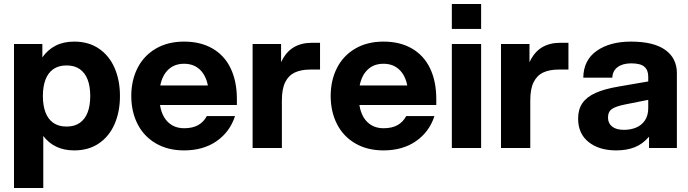

<svg xmlns="http://www.w3.org/2000/svg" viewBox="-20 -740 3442 960"><path d="M579.8 -260Q579.8 -181.6 553.1 -120.1Q526.4 -58.6 474.9 -23.3Q423.4 12 351 12Q300 12 261.3 -6.6Q222.6 -25.2 196.4 -60.2V200H50V-520H191.8V-453.2Q218.4 -491.2 257.9 -511.6Q297.4 -532 351 -532Q423.4 -532 474.9 -496.7Q526.4 -461.4 553.1 -399.9Q579.8 -338.4 579.8 -260ZM194.4 -260Q194.4 -212.8 207.2 -178.7Q220 -144.6 246.3 -125.9Q272.6 -107.2 312.8 -107.2Q353 -107.2 379.3 -125.9Q405.6 -144.6 418.4 -178.7Q431.2 -212.8 431.2 -260Q431.2 -307.2 418.4 -341.3Q405.6 -375.4 379.3 -394.1Q353 -412.8 312.8 -412.8Q272.6 -412.8 246.3 -394.1Q220 -375.4 207.2 -341.3Q194.4 -307.2 194.4 -260Z M636.4 -260Q636.4 -338 667.6 -399.7Q698.8 -461.4 758.8 -496.7Q818.8 -532 900.4 -532Q983.2 -532 1042.9 -497.3Q1102.6 -462.6 1133.5 -397.9Q1164.4 -333.2 1164.4 -245V-215H780Q785.6 -178.8 801.3 -152.9Q817 -127 842.2 -112.9Q867.4 -98.8 900.4 -98.8Q943 -98.8 970.8 -114.5Q998.6 -130.2 1014.2 -159.8H1155.2Q1129.6 -80.6 1063 -34.3Q996.4 12 900.4 12Q818.8 12 758.8 -23.3Q698.8 -58.6 667.6 -120.3Q636.4 -182 636.4 -260ZM900.4 -421.2Q852.6 -421.2 822 -392.4Q791.4 -363.6 781.4 -312.6H1019.4Q1009.4 -363.6 978.8 -392.4Q948.2 -421.2 900.4 -421.2Z M1243 -520H1385.4V-428.8Q1409 -479.6 1447.4 -502.8Q1485.8 -526 1538.2 -526H1580.2V-392.2H1531.4Q1485.6 -392.2 1454.3 -377.6Q1423 -363 1406.2 -329.3Q1389.4 -295.6 1389.4 -238.4V0H1243Z M1633.4 -260Q1633.4 -338 1664.6 -399.7Q1695.8 -461.4 1755.8 -496.7Q1815.8 -532 1897.4 -532Q1980.2 -532 2039.9 -497.3Q2099.6 -462.6 2130.5 -397.9Q2161.4 -333.2 2161.4 -245V-215H1777Q1782.6 -178.8 1798.3 -152.9Q1814 -127 1839.2 -112.9Q1864.4 -98.8 1897.4 -98.8Q1940 -98.8 1967.8 -114.5Q1995.6 -130.2 2011.2 -159.8H2152.2Q2126.6 -80.6 2060 -34.3Q1993.4 12 1897.4 12Q1815.8 12 1755.8 -23.3Q1695.8 -58.6 1664.6 -120.3Q1633.4 -182 1633.4 -260ZM1897.4 -421.2Q1849.6 -421.2 1819 -392.4Q1788.4 -363.6 1778.4 -312.6H2016.4Q2006.4 -363.6 1975.8 -392.4Q1945.2 -421.2 1897.4 -421.2Z M2239.2 -520H2385.6V0H2239.2ZM2239.2 -720H2385.6V-595.2H2239.2Z M2485 -520H2627.4V-428.8Q2651 -479.6 2689.4 -502.8Q2727.8 -526 2780.2 -526H2822.2V-392.2H2773.4Q2727.6 -392.2 2696.3 -377.6Q2665 -363 2648.2 -329.3Q2631.4 -295.6 2631.4 -238.4V0H2485Z M2870.6 -147Q2870.6 -193.2 2892 -224.3Q2913.4 -255.4 2958.2 -275.5Q3003 -295.6 3076.2 -307.8L3221.2 -332.8V-357.2Q3221.2 -389.6 3201.8 -406.4Q3182.4 -423.2 3136 -423.2Q3093.6 -423.2 3068.2 -404.5Q3042.8 -385.8 3041.6 -351.6H2896.4Q2897.6 -439.6 2963.6 -485.8Q3029.6 -532 3134.8 -532Q3248.4 -532 3306.4 -490.4Q3364.4 -448.8 3364.4 -374.2V0H3225.2V-56.6Q3193.8 -19.8 3153.6 -3.9Q3113.4 12 3061 12Q2975.4 12 2923 -29.8Q2870.6 -71.6 2870.6 -147ZM3221.2 -199.4V-240.8L3105 -217.6Q3059.6 -208.6 3039.8 -195.1Q3020 -181.6 3020 -152Q3020 -123.6 3040.6 -107.2Q3061.2 -90.8 3100.4 -90.8Q3133.2 -90.8 3160.5 -102.1Q3187.8 -113.4 3204.5 -137.8Q3221.2 -162.2 3221.2 -199.4Z"/></svg>

Font: Aspekta Variable
Style: Regular
Weight: 400
Designer: Ivo Dolenc
Version: Version 2.100